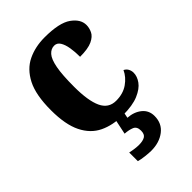

<svg xmlns="http://www.w3.org/2000/svg" viewBox="-233 -642 973 973"><g transform="rotate(-45 253.5 -155.5)"><path d="M281 10Q209 10 155 -16Q101 -42 71 -102.5Q41 -163 41 -266Q41 -375 72.5 -436.5Q104 -498 158 -524Q212 -550 279 -550Q384 -550 429 -518Q474 -486 474 -444Q474 -423 464 -402Q454 -381 424.5 -367Q395 -353 337 -353Q337 -389 332 -419Q327 -449 315.5 -467.5Q304 -486 284 -486Q261 -486 243.5 -466.5Q226 -447 217 -399.5Q208 -352 208 -267Q208 -167 231.5 -116.5Q255 -66 309 -66Q359 -66 394 -90.5Q429 -115 445 -150Q459 -143 465.5 -130.5Q472 -118 472 -104Q472 -78 453.5 -52Q435 -26 393 -8Q351 10 281 10ZM255 239Q240 239 213.5 236Q187 233 170 228V166Q206 174 233 174Q260 174 275.5 165Q291 156 291 130Q291 101 271 92.5Q251 84 221 82L240 -9H297L288 35Q333 38 362.5 62Q392 86 392 126Q392 179 353 209Q314 239 255 239Z"/></g></svg>

Font: Noto Serif Myanmar SemiCondensed ExtraBold
Style: Regular
Weight: 800
Width: 4
Designer: Ben Mitchell and the Monotype Design Team
Foundry: Monotype Imaging Inc.
Version: Version 2.106; ttfautohint (v1.8.4.7-5d5b)